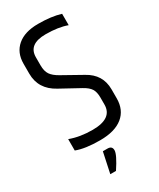

<svg xmlns="http://www.w3.org/2000/svg" viewBox="-216 -744 821 993"><g transform="rotate(-30 194.0 -247.0)"><path d="M185 61Q212 61 212 86.5Q212 112 165 183H131L157 61ZM28 -536Q28 -602 72 -639.5Q116 -677 195.5 -677Q275 -677 330 -660V-592Q278 -611 203 -611Q100 -611 100 -533V-485Q100 -450 113.5 -430Q127 -410 159 -392L275 -327Q356 -283 356 -194V-140Q356 -71 309 -33Q262 5 173.5 5Q85 5 33 -15V-83Q92 -61 167 -61Q285 -61 285 -144V-186Q285 -219 273 -238Q261 -257 230 -274L115 -337Q28 -384 28 -477Z"/></g></svg>

Font: Khand
Style: Regular
Weight: 400
Designer: Devanagari: Sanchit Sawaria, Jyotish Sonowal; Latin: Satya Rajpurohit
Foundry: Indian Type Foundry
Version: Version 1.101;PS 1.0;hotconv 1.0.78;makeotf.lib2.5.61930; tt